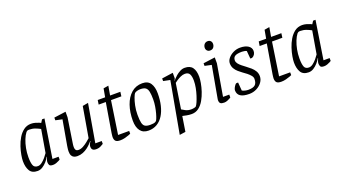

<svg xmlns="http://www.w3.org/2000/svg" viewBox="-64 -1339 3840 2146"><g transform="rotate(-20 1856.0 -266.0)"><path d="M162 9Q96 9 69.5 -35.5Q43 -80 43 -150Q43 -177 50.5 -221.5Q58 -266 74.5 -316.5Q91 -367 117.5 -411.5Q144 -456 182 -484.5Q220 -513 270 -513Q295 -513 320 -506Q345 -499 362.5 -491.5Q380 -484 382 -482L404 -517H433L362 -61H435V-27Q433 -25 419 -17.5Q405 -10 386 -3Q367 4 347 4Q312 4 304 -11.5Q296 -27 296 -46Q296 -58 300.5 -71.5Q305 -85 313 -104L310 -106Q296 -79 272.5 -52.5Q249 -26 221 -8.5Q193 9 162 9ZM183 -41Q207 -41 231.5 -59.5Q256 -78 277 -103Q298 -128 312 -149L358 -419Q333 -433 300 -445.5Q267 -458 229 -458Q213 -458 205.5 -454Q198 -450 193 -444Q171 -416 153.5 -372Q136 -328 126 -276.5Q116 -225 116 -171Q116 -107 128.5 -74Q141 -41 183 -41Z M636 5Q615 5 598 -2Q581 -9 570.5 -27Q560 -45 560 -77Q560 -88 561 -100Q562 -112 564 -123.5Q566 -135 567 -144L619 -439L540 -456V-488L680 -507V-441L635 -148Q634 -142 633 -134.5Q632 -127 631.5 -119.5Q631 -112 631 -103Q631 -81 640 -68.5Q649 -56 673 -56Q700 -56 729 -72Q758 -88 783 -108.5Q808 -129 821 -141L883 -502L950 -514L872 -61H948V-27Q941 -22 916.5 -9Q892 4 861 4Q833 4 819.5 -7.5Q806 -19 806 -45Q806 -60 812 -73.5Q818 -87 830 -103L827 -105Q818 -94 800.5 -75.5Q783 -57 758.5 -38.5Q734 -20 703 -7.5Q672 5 636 5Z M1148 3Q1108 3 1092.5 -12.5Q1077 -28 1077 -62Q1077 -70 1079 -83.5Q1081 -97 1082 -107L1140 -455H1055L1063 -507H1151L1169 -607L1229 -617L1210 -507H1332L1325 -455H1202L1143 -62H1275V-29Q1272 -27 1251.5 -19Q1231 -11 1203 -4Q1175 3 1148 3Z M1482 9Q1417 9 1384.5 -34.5Q1352 -78 1352 -156Q1352 -256 1380 -337Q1408 -418 1462 -465.5Q1516 -513 1593 -513Q1660 -513 1689.5 -468Q1719 -423 1719 -347Q1719 -270 1703.5 -205Q1688 -140 1658 -92Q1628 -44 1583.5 -17.5Q1539 9 1482 9ZM1521 -45Q1538 -45 1558 -47.5Q1578 -50 1590 -60Q1596 -63 1605.5 -85.5Q1615 -108 1624.5 -142.5Q1634 -177 1641 -218.5Q1648 -260 1648 -302Q1648 -361 1640.5 -395Q1633 -429 1612.5 -443.5Q1592 -458 1551 -458Q1533 -458 1513 -453Q1493 -448 1482 -438Q1474 -430 1460 -394.5Q1446 -359 1435 -307.5Q1424 -256 1424 -200Q1424 -136 1432 -102.5Q1440 -69 1461.5 -57Q1483 -45 1521 -45Z M1791 173 1902 -440 1822 -456V-487L1955 -506V-447Q1955 -438 1951.5 -430.5Q1948 -423 1943 -418L1945 -415Q1944 -415 1957 -430Q1970 -445 1991.5 -464Q2013 -483 2041 -498Q2069 -513 2098 -513Q2162 -513 2190 -473.5Q2218 -434 2218 -363Q2218 -335 2210.5 -290.5Q2203 -246 2186.5 -196Q2170 -146 2144.5 -101Q2119 -56 2082.5 -28Q2046 0 1998 0Q1967 0 1937 -6Q1907 -12 1890 -16L1862 163ZM2011 -51Q2027 -51 2045.5 -55Q2064 -59 2068 -64Q2078 -75 2091 -104.5Q2104 -134 2117 -174.5Q2130 -215 2138.5 -259Q2147 -303 2147 -343Q2147 -393 2132.5 -421Q2118 -449 2077 -449Q2052 -449 2025.5 -437Q1999 -425 1978.5 -411Q1958 -397 1948 -389L1902 -90Q1913 -82 1943 -66.5Q1973 -51 2011 -51Z M2382 4Q2352 4 2338.5 -6.5Q2325 -17 2325 -46Q2325 -47 2325.5 -52Q2326 -57 2327 -62L2395 -440L2315 -457V-488L2455 -507V-437L2391 -61H2465V-27Q2463 -25 2450 -17.5Q2437 -10 2419 -3Q2401 4 2382 4ZM2433 -597Q2412 -597 2399 -611Q2386 -625 2386 -645Q2386 -659 2392 -673Q2398 -687 2410.5 -696Q2423 -705 2442 -705Q2462 -705 2475.5 -692Q2489 -679 2489 -656Q2489 -634 2475.5 -615.5Q2462 -597 2433 -597Z M2680 9Q2609 9 2575 -14Q2541 -37 2541 -83Q2541 -95 2549 -111.5Q2557 -128 2567.5 -141Q2578 -154 2584 -154H2604L2612 -56Q2625 -48 2645.5 -43Q2666 -38 2685 -38Q2742 -38 2766 -59.5Q2790 -81 2790 -130Q2790 -151 2774 -170.5Q2758 -190 2734.5 -209Q2711 -228 2687 -244Q2668 -258 2645 -277.5Q2622 -297 2606 -324Q2590 -351 2590 -386Q2590 -418 2614 -447Q2638 -476 2676 -494.5Q2714 -513 2756 -513Q2817 -513 2852.5 -489.5Q2888 -466 2888 -427Q2888 -404 2876 -385.5Q2864 -367 2844 -359H2824L2816 -452Q2806 -457 2790.5 -460Q2775 -463 2761 -463Q2704 -463 2679 -448Q2654 -433 2654 -398Q2654 -378 2669 -358.5Q2684 -339 2706.5 -321.5Q2729 -304 2750 -288Q2776 -269 2800.5 -247.5Q2825 -226 2841 -199Q2857 -172 2857 -138Q2857 -99 2832.5 -65.5Q2808 -32 2767.5 -11.5Q2727 9 2680 9Z M3063 3Q3023 3 3007.5 -12.5Q2992 -28 2992 -62Q2992 -70 2994 -83.5Q2996 -97 2997 -107L3055 -455H2970L2978 -507H3066L3084 -607L3144 -617L3125 -507H3247L3240 -455H3117L3058 -62H3190V-29Q3187 -27 3166.5 -19Q3146 -11 3118 -4Q3090 3 3063 3Z M3386 9Q3320 9 3293.5 -35.5Q3267 -80 3267 -150Q3267 -177 3274.5 -221.5Q3282 -266 3298.5 -316.5Q3315 -367 3341.5 -411.5Q3368 -456 3406 -484.5Q3444 -513 3494 -513Q3519 -513 3544 -506Q3569 -499 3586.5 -491.5Q3604 -484 3606 -482L3628 -517H3657L3586 -61H3659V-27Q3657 -25 3643 -17.5Q3629 -10 3610 -3Q3591 4 3571 4Q3536 4 3528 -11.5Q3520 -27 3520 -46Q3520 -58 3524.5 -71.5Q3529 -85 3537 -104L3534 -106Q3520 -79 3496.5 -52.5Q3473 -26 3445 -8.5Q3417 9 3386 9ZM3407 -41Q3431 -41 3455.5 -59.5Q3480 -78 3501 -103Q3522 -128 3536 -149L3582 -419Q3557 -433 3524 -445.5Q3491 -458 3453 -458Q3437 -458 3429.5 -454Q3422 -450 3417 -444Q3395 -416 3377.5 -372Q3360 -328 3350 -276.5Q3340 -225 3340 -171Q3340 -107 3352.5 -74Q3365 -41 3407 -41Z"/></g></svg>

Font: Faustina Light Light
Style: Italic
Weight: 300
Italic angle: -8°
Version: Version 1.200